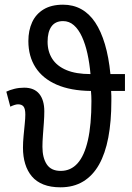

<svg xmlns="http://www.w3.org/2000/svg" viewBox="-20 -789 565 819"><path d="M249 -769Q292 -769 326.5 -750Q361 -731 386 -693.5Q411 -656 427.5 -600.5Q444 -545 451 -473H513V-401H454Q455 -391 455 -380Q455 -369 455 -358Q455 -271 442 -202.5Q429 -134 402.5 -87Q376 -40 335 -15Q294 10 238 10Q196 10 165.5 -2Q135 -14 116 -36.5Q97 -59 87.5 -90Q78 -121 78 -159Q78 -182 80.5 -208.5Q83 -235 85.5 -260Q88 -285 88 -300Q88 -325 80.5 -334.5Q73 -344 57 -344Q50 -344 41 -341Q32 -338 24 -334L7 -398Q21 -405 41 -410Q61 -415 83 -415Q126 -415 147.5 -388.5Q169 -362 169 -314Q169 -292 167 -264.5Q165 -237 163 -210.5Q161 -184 161 -163Q161 -116 179.5 -88Q198 -60 239 -60Q282 -60 311 -92.5Q340 -125 355 -191Q370 -257 370 -358Q370 -368 369.5 -379.5Q369 -391 368 -401Q281 -402 221.5 -428Q162 -454 131.5 -501.5Q101 -549 101 -614Q101 -659 117 -694Q133 -729 166 -749Q199 -769 249 -769ZM249 -699Q216 -699 199.5 -676Q183 -653 183 -611Q183 -569 203 -538Q223 -507 263.5 -490Q304 -473 366 -473Q362 -519 353 -560Q344 -601 329.5 -632.5Q315 -664 295 -681.5Q275 -699 249 -699Z"/></svg>

Font: Noto Sans Display Condensed
Style: Regular
Weight: 400
Width: 3
Designer: Monotype Design Team
Foundry: Monotype Imaging Inc.
Version: Version 2.003